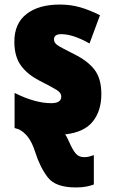

<svg xmlns="http://www.w3.org/2000/svg" viewBox="-20 -583 496 843"><path d="M313 240Q341 240 360 236Q379 232 392 227V98Q385 100 375 103.5Q365 107 349 107Q326 107 312.5 91Q299 75 285 43Q280 32 275.5 23Q271 14 266 7Q349 -2 387 -49Q425 -96 425 -170Q425 -238 395 -277Q365 -316 306 -345Q248 -374 232.5 -384.5Q217 -395 217 -410Q217 -433 249 -433Q301 -433 373 -392L419 -516Q374 -539 332 -551Q290 -563 242 -563Q150 -563 96.5 -521.5Q43 -480 43 -400Q43 -336 71 -296.5Q99 -257 153 -229Q212 -199 230.5 -187Q249 -175 249 -159Q249 -130 205 -130Q134 -130 44 -175V-21Q55 -18 63 -15Q85 -4 103 19Q121 42 135 86Q156 152 190 196Q224 240 313 240Z"/></svg>

Font: Noto Sans Display SemiCondensed Black
Style: Regular
Weight: 900
Width: 4
Designer: Monotype Design Team
Foundry: Monotype Imaging Inc.
Version: Version 1.900